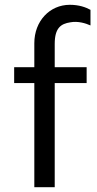

<svg xmlns="http://www.w3.org/2000/svg" viewBox="-20 -780 406 800"><path d="M123 0H208V-434H341V-500H208V-597C208 -664 234 -681 273 -687C305 -693 337 -683 357 -674V-739C337 -750 309 -760 271 -760C187 -760 123 -692 123 -600V-500H39V-434H123Z"/></svg>

Font: Oakes
Style: Regular
Weight: 400
Designer: Samuel Oakes
Foundry: Samuel Oakes
Version: Version 1.003;PS 001.003;hotconv 1.0.88;makeotf.lib2.5.64775